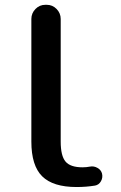

<svg xmlns="http://www.w3.org/2000/svg" viewBox="-20 -750 492 780"><path d="M291 9.8Q195.3 9.8 151.4 -33.7Q107.4 -77.1 107.4 -174.8V-672.9Q107.4 -696.3 124 -713.4Q140.6 -730.5 164.1 -730.5H169.9Q193.4 -730.5 210 -713.4Q226.6 -696.3 226.6 -672.9V-174.8Q226.6 -117.2 246.1 -93.8Q265.6 -70.3 315.4 -70.3Q331.1 -70.3 345.7 -73.2Q361.3 -76.2 376 -67.9Q390.6 -59.6 394.5 -44.9Q398.4 -28.3 390.1 -13.7Q381.8 1 366.2 3.9Q330.1 9.8 291 9.8Z"/></svg>

Font: Rounded Mgen+ 2p medium
Style: Regular
Weight: 500
Designer: [Source Han Sans]
Ryoko NISHIZUKA  (kana & ideographs); Paul D. Hunt (Latin, Greek & Cyrillic); Wenlong ZHANG  (bopomofo
Version: Version 1.059.20150602